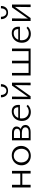

<svg xmlns="http://www.w3.org/2000/svg" viewBox="1757 -2456 704 4258"><g transform="rotate(-90 2109.0 -327.0)"><path d="M449 -413V0H390V-184H139V0H80V-413H139V-229H390V-413Z M572 -202Q572 -263 601 -312.5Q630 -362 680.5 -390Q731 -418 794 -418Q853 -418 900.5 -391Q948 -364 975 -317Q1002 -270 1002 -212Q1002 -150 973.5 -100.5Q945 -51 895 -23.5Q845 4 782 4Q722 4 674 -22.5Q626 -49 599 -96Q572 -143 572 -202ZM939 -206Q939 -255 919 -293.5Q899 -332 864.5 -353Q830 -374 786 -374Q718 -374 676.5 -326.5Q635 -279 635 -208Q635 -158 655 -120Q675 -82 710 -61Q745 -40 789 -40Q857 -40 898 -88Q939 -136 939 -206Z M1467 -116Q1467 -63 1424.5 -31.5Q1382 0 1308 0H1126V-413H1298Q1359 -413 1396 -385.5Q1433 -358 1433 -313Q1433 -285 1419 -260.5Q1405 -236 1379 -220Q1421 -207 1444 -180.5Q1467 -154 1467 -116ZM1178 -370V-235H1299Q1338 -235 1360.5 -254Q1383 -273 1383 -305Q1383 -334 1359.5 -352Q1336 -370 1292 -370ZM1414 -116Q1414 -153 1382.5 -173.5Q1351 -194 1291 -194H1178V-42H1310Q1359 -42 1386.5 -62Q1414 -82 1414 -116Z M1914 -62Q1844 5 1755 5Q1666 5 1611 -48.5Q1556 -102 1556 -192Q1556 -258 1584 -309.5Q1612 -361 1660.5 -389.5Q1709 -418 1770 -418Q1840 -418 1876 -378Q1912 -338 1912 -269Q1912 -248 1910 -237H1614Q1611 -219 1611 -199Q1611 -127 1653 -84Q1695 -41 1764 -41Q1831 -41 1885 -91ZM1624 -274H1860Q1857 -375 1767 -375Q1717 -375 1679 -348Q1641 -321 1624 -274Z M2404 0H2347L2351 -348L2104 0H2039V-413H2096L2092 -60L2341 -413H2404ZM2372 -658 2319 -659Q2319 -604 2293.5 -570.5Q2268 -537 2225 -537Q2183 -537 2157.5 -570.5Q2132 -604 2132 -658H2079Q2079 -587 2119 -543.5Q2159 -500 2225 -500Q2292 -500 2332 -543.5Q2372 -587 2372 -658Z M3161 -413V0H2564V-413H2621V-45H2834V-413H2891V-45H3104V-413Z M3648 -62Q3578 5 3489 5Q3400 5 3345 -48.5Q3290 -102 3290 -192Q3290 -258 3318 -309.5Q3346 -361 3394.5 -389.5Q3443 -418 3504 -418Q3574 -418 3610 -378Q3646 -338 3646 -269Q3646 -248 3644 -237H3348Q3345 -219 3345 -199Q3345 -127 3387 -84Q3429 -41 3498 -41Q3565 -41 3619 -91ZM3358 -274H3594Q3591 -375 3501 -375Q3451 -375 3413 -348Q3375 -321 3358 -274Z M4138 0H4081L4085 -348L3838 0H3773V-413H3830L3826 -60L4075 -413H4138ZM4106 -658 4053 -659Q4053 -604 4027.5 -570.5Q4002 -537 3959 -537Q3917 -537 3891.5 -570.5Q3866 -604 3866 -658H3813Q3813 -587 3853 -543.5Q3893 -500 3959 -500Q4026 -500 4066 -543.5Q4106 -587 4106 -658Z"/></g></svg>

Font: Ysabeau Semilight
Style: Regular
Weight: 300
Designer: Christian Thalmann (Catharsis Fonts)
Version: Version 0.003